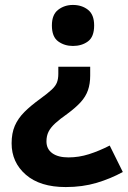

<svg xmlns="http://www.w3.org/2000/svg" viewBox="-20 -565 517 777"><path d="M345 -259Q345 -226 336 -200Q327 -174 306.5 -151.5Q286 -129 252 -104Q222 -83 203.5 -66Q185 -49 176.5 -32Q168 -15 168 7Q168 38 191.5 55Q215 72 257 72Q299 72 340 59Q381 46 424 24L477 131Q428 158 371 175Q314 192 246 192Q142 192 84.5 142Q27 92 27 15Q27 -26 40 -56Q53 -86 79 -112Q105 -138 144 -166Q174 -188 189.5 -202.5Q205 -217 210.5 -231.5Q216 -246 216 -266V-295H345ZM361 -462Q361 -416 336 -397.5Q311 -379 275 -379Q241 -379 215.5 -397.5Q190 -416 190 -462Q190 -506 215.5 -525.5Q241 -545 275 -545Q311 -545 336 -525.5Q361 -506 361 -462Z"/></svg>

Font: Noto Sans Javanese
Style: Regular
Weight: 400
Designer: Monotype Design Team
Foundry: Monotype Imaging Inc.
Version: Version 2.004